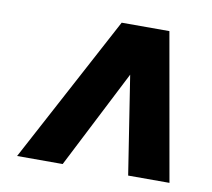

<svg xmlns="http://www.w3.org/2000/svg" viewBox="-61 -831 683 618"><g transform="rotate(10 281.0 -522.5)"><path d="M181 -282H32L289 -763H445L530 -282H395L345 -603Z"/></g></svg>

Font: Open Sauce One ExtraBold Italic
Style: Regular
Weight: 800
Italic angle: -10°
Designer: Alfredo Marco Pradil
Foundry: Creative Sauce Fz LLC
Version: Version 1.477